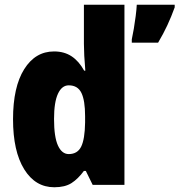

<svg xmlns="http://www.w3.org/2000/svg" viewBox="-20 -780 757 810"><path d="M209 10Q129 10 82 -66Q35 -142 35 -277Q35 -413 82 -488Q129 -563 208 -563Q251 -563 282 -542.5Q313 -522 335 -482H340Q337 -515 335.5 -544.5Q334 -574 334 -595V-760H505V0H371L342 -59H334Q309 -25 281.5 -7.5Q254 10 209 10ZM270 -130Q307 -130 322.5 -161.5Q338 -193 339 -263V-290Q339 -356 323.5 -388Q308 -420 270 -420Q241 -420 224.5 -384.5Q208 -349 208 -278Q208 -202 224.5 -166Q241 -130 270 -130ZM717 -749Q703 -710 686 -673.5Q669 -637 647 -600H536V-614Q540 -632 544.5 -658.5Q549 -685 552.5 -712.5Q556 -740 557 -760H717Z"/></svg>

Font: Noto Sans Ethiopic Condensed Black
Style: Regular
Weight: 900
Width: 3
Designer: Monotype Design Team
Foundry: Monotype Imaging Inc.
Version: Version 2.102; ttfautohint (v1.8.4.7-5d5b)